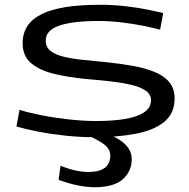

<svg xmlns="http://www.w3.org/2000/svg" viewBox="-20 -566 794 806"><path d="M49 -35 62 -105Q95 -94 150 -83Q205 -72 267 -65Q329 -58 384 -58Q496 -58 555 -79.5Q614 -101 614 -145Q614 -170 591.5 -185.5Q569 -201 530.5 -210Q492 -219 444 -224.5Q396 -230 346 -234Q270 -241 209 -255.5Q148 -270 111.5 -300Q75 -330 75 -385Q75 -467 154.5 -506.5Q234 -546 398 -546Q455 -546 507 -540Q559 -534 600 -525.5Q641 -517 665 -511L652 -441Q630 -448 588 -456.5Q546 -465 495 -471.5Q444 -478 396 -478Q286 -478 229 -458.5Q172 -439 172 -396Q172 -368 192.5 -352Q213 -336 249 -327.5Q285 -319 330.5 -314.5Q376 -310 426 -305Q483 -299 534.5 -290Q586 -281 626.5 -265Q667 -249 690 -222Q713 -195 713 -153Q713 -90 669.5 -54.5Q626 -19 550 -4.5Q474 10 376 10Q317 10 255.5 3.5Q194 -3 140 -13.5Q86 -24 49 -35ZM234 130Q267 143 296.5 149.5Q326 156 350 156Q443 156 443 87Q443 57 411.5 36Q380 15 337 -3H433Q481 15 507 41.5Q533 68 533 102Q533 153 495.5 186.5Q458 220 377 220Q346 220 308 212.5Q270 205 226 189Z"/></svg>

Font: Georama ExtraExtended
Style: Regular
Weight: 400
Width: 8
Designer: Jean-Baptiste Levee
Foundry: Production Type
Version: Version 1.000